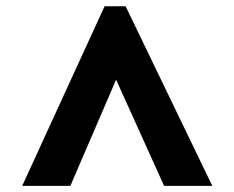

<svg xmlns="http://www.w3.org/2000/svg" viewBox="-20 -731 751 615"><path d="M51.1 -135.6 315 -710.9H382.4L660 -135.6H505.6L351.9 -475.8L205.4 -135.6Z"/></svg>

Font: Comme
Style: Regular
Weight: 400
Designer: Vernon Adams
Foundry: Vernon Adams
Version: Version 1.000;gftools[0.9.27]